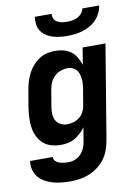

<svg xmlns="http://www.w3.org/2000/svg" viewBox="-102 -808 804 1099"><g transform="rotate(-10 300.0 -258.5)"><path d="M216 223Q190 223 164.5 220.5Q139 218 115 211Q91 204 69.5 192Q48 180 33 161.5Q18 143 11.5 118.5Q5 94 9 68H141Q140 82 149.5 91.5Q159 101 172 105.5Q185 110 198 111.5Q211 113 225 113Q244 113 263.5 105.5Q283 98 297 83Q311 68 319 49Q327 30 330 11L343 -69Q330 -51 314 -36Q298 -21 279.5 -10.5Q261 0 240 4Q219 8 199 8Q170 8 143 0Q116 -8 96.5 -26Q77 -44 65.5 -68.5Q54 -93 50 -120.5Q46 -148 47.5 -176.5Q49 -205 53 -234L70 -334Q74 -358 81 -381Q88 -404 99 -426.5Q110 -449 127 -468.5Q144 -488 164.5 -502Q185 -516 209.5 -522Q234 -528 257 -528Q283 -528 307.5 -522Q332 -516 351 -501.5Q370 -487 382 -466Q394 -445 402 -422L418 -520H551L460 29Q455 56 445.5 83Q436 110 418.5 133.5Q401 157 377 175Q353 193 326 204Q299 215 271.5 219Q244 223 216 223ZM254 -102Q272 -102 290.5 -107Q309 -112 325 -124Q341 -136 350.5 -153.5Q360 -171 363 -189L380 -289Q382 -304 383 -318.5Q384 -333 382 -347Q380 -361 375.5 -374.5Q371 -388 362 -398Q353 -408 340 -413Q327 -418 312 -418Q292 -418 272 -411Q252 -404 236.5 -389.5Q221 -375 212 -355.5Q203 -336 200 -316L183 -216Q180 -196 180.5 -175.5Q181 -155 190 -138Q199 -121 216.5 -111.5Q234 -102 254 -102ZM343 -600Q321 -600 299.5 -602.5Q278 -605 258 -611.5Q238 -618 221 -629.5Q204 -641 192.5 -658Q181 -675 178.5 -696.5Q176 -718 179 -740H277Q275 -725 281 -712Q287 -699 299.5 -692Q312 -685 326.5 -682.5Q341 -680 356 -680Q371 -680 386.5 -682.5Q402 -685 416.5 -692Q431 -699 442 -712Q453 -725 455 -740H553Q550 -718 539.5 -696.5Q529 -675 512.5 -658Q496 -641 475 -629.5Q454 -618 432 -611.5Q410 -605 387.5 -602.5Q365 -600 343 -600Z"/></g></svg>

Font: Iosevka Aile Extrabold Oblique
Style: Regular
Weight: 800
Italic angle: -9°
Designer: Belleve Invis
Foundry: Belleve Invis
Version: Version 31.1.0; ttfautohint (v1.8.4)